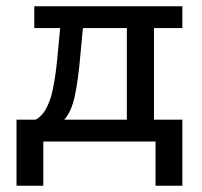

<svg xmlns="http://www.w3.org/2000/svg" viewBox="-20 -454 649 616"><path d="M33 142V-70H94Q115 -81 128.5 -106.5Q142 -132 149 -165Q156 -198 160 -231.5Q164 -265 166 -290L173 -364H90V-434H565V-364H474V-70H565V142H479V0H119V142ZM186 -70H387V-364H246L238 -279Q231 -197 220 -146Q209 -95 186 -70Z"/></svg>

Font: Podkova Medium
Style: Regular
Weight: 500
Designer: Ilya Yudin
Foundry: Cyreal (www.cyreal.org)
Version: Version 2.103